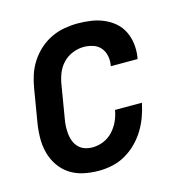

<svg xmlns="http://www.w3.org/2000/svg" viewBox="-85 -608 671 696"><g transform="rotate(-15 250.0 -260.0)"><path d="M203 8Q174 8 146 2Q118 -4 95 -19Q72 -34 56.5 -57Q41 -80 34 -107Q27 -134 27.5 -163Q28 -192 33 -221L53 -341Q57 -366 65 -390.5Q73 -415 87.5 -437.5Q102 -460 122 -478Q142 -496 166 -507.5Q190 -519 215.5 -523.5Q241 -528 265 -528Q291 -528 315.5 -524.5Q340 -521 362.5 -511.5Q385 -502 403 -486.5Q421 -471 431.5 -449.5Q442 -428 445 -403Q448 -378 444 -353Q443 -351 443 -349.5Q443 -348 443 -347H342Q342 -348 342.5 -348.5Q343 -349 343 -350Q346 -368 342.5 -385.5Q339 -403 328 -416Q317 -429 300 -434.5Q283 -440 265 -440Q244 -440 223 -431.5Q202 -423 186.5 -406.5Q171 -390 163 -369Q155 -348 152 -327L132 -207Q129 -192 128.5 -177.5Q128 -163 129.5 -148.5Q131 -134 136.5 -121Q142 -108 151.5 -98.5Q161 -89 174.5 -84.5Q188 -80 203 -80Q224 -80 244.5 -88.5Q265 -97 280 -113.5Q295 -130 304 -150Q313 -170 316 -190H417Q412 -165 403 -140Q394 -115 380 -92Q366 -69 346.5 -49.5Q327 -30 303.5 -16.5Q280 -3 254 2.5Q228 8 203 8Z"/></g></svg>

Font: Iosevka SS04 Semibold Oblique
Style: Regular
Weight: 600
Italic angle: -9°
Monospace: yes
Designer: Belleve Invis
Foundry: Belleve Invis
Version: Version 19.0.0; ttfautohint (v1.8.4)